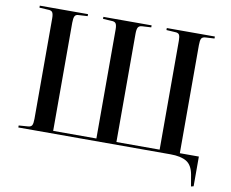

<svg xmlns="http://www.w3.org/2000/svg" viewBox="-92 -849 1363 1133"><g transform="rotate(10 589.5 -282.0)"><path d="M1121 166 1109 96Q1099 41 1065 20.5Q1031 0 969 0H57V-12L111 -16Q130 -17 136 -28Q142 -39 142 -67V-669Q142 -694 135.5 -704.5Q129 -715 109 -715L57 -718V-730H346V-718L293 -715Q275 -715 269 -703Q263 -691 263 -664V-16H522V-669Q522 -694 515.5 -704.5Q509 -715 489 -715L438 -718V-730H727V-718L673 -715Q655 -714 648.5 -703Q642 -692 642 -664V-16H901V-669Q901 -694 895 -704.5Q889 -715 868 -715L818 -718V-730H1106V-718L1053 -715Q1034 -714 1028 -703Q1022 -692 1022 -664V-16H1136V162Z"/></g></svg>

Font: Literata 72pt Medium
Style: Regular
Weight: 500
Designer: Latin by Veronika Burian and Jose Scaglione. Greek by Irene Vlachou. Cyrillic by Vera Evstafieva.
Foundry: TypeTogether
Version: Version 3.002